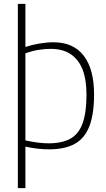

<svg xmlns="http://www.w3.org/2000/svg" viewBox="-20 -760 549 990"><path d="M72 210V-740H111V-518Q145 -529 183 -535.5Q221 -542 256 -542Q358 -542 411.5 -473Q465 -404 465 -273Q465 -172 441 -109.5Q417 -47 366 -18.5Q315 10 233 10Q205 10 173.5 6.5Q142 3 111 -4V210ZM231 -21Q300 -21 343 -45Q386 -69 406 -124.5Q426 -180 426 -271Q426 -350 405.5 -402Q385 -454 344 -481Q303 -508 242 -508Q212 -508 179.5 -503Q147 -498 111 -485V-36Q148 -28 177 -24.5Q206 -21 231 -21Z"/></svg>

Font: Georama ExtraCondensed Thin ExtraLight
Style: Regular
Weight: 250
Version: Version 1.001